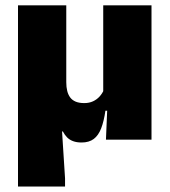

<svg xmlns="http://www.w3.org/2000/svg" viewBox="-20 -512 622 704"><path d="M535.5 -492.5V0H368.5L374 -131L358.5 -144.5V-492.5ZM223 -210.5Q223 -192.5 226.5 -178.5Q230 -164.5 237.5 -154.5Q245 -144.5 257.8 -139.2Q270.5 -134 289 -134Q307 -134 321 -140.5Q335 -147 345 -158Q355 -169 360.5 -182L393.5 -106H366.5Q361 -67.5 351 -41.5Q341 -15.5 323.8 -2.5Q306.5 10.5 279 10.5Q261 10.5 247.8 5.5Q234.5 0.5 225.8 -8.5Q217 -17.5 210.5 -30H207.5L218.5 142V172H46V-492.5H223Z"/></svg>

Font: Anek Gujarati ExtraBold
Style: Regular
Weight: 800
Version: Version 1.003